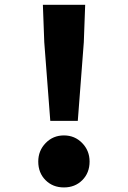

<svg xmlns="http://www.w3.org/2000/svg" viewBox="-20 -780 540 811"><path d="M141.6 -97.7Q141.6 -143.6 172.9 -175.8Q204.1 -208 250 -208Q295.9 -208 327.1 -175.8Q358.4 -143.6 358.4 -97.7Q358.4 -49.8 327.6 -19Q296.9 11.7 250 11.7Q203.1 11.7 172.4 -19Q141.6 -49.8 141.6 -97.7ZM161.1 -759.8H339.8L334 -601.6L308.6 -269.5H192.4L167 -601.6Z"/></svg>

Font: GenEi Gothic M Heavy
Style: Regular
Weight: 800
Designer: o_tamon (Modified); [Source Han Sans]
Ryoko NISHIZUKA  (kana & ideographs); Paul D. Hunt (Latin, Greek & Cyrillic); Wenl
Version: Version 1.1a;Original Version 1.004